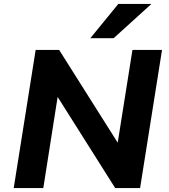

<svg xmlns="http://www.w3.org/2000/svg" viewBox="-20 -960 865 980"><path d="M50 0 162 -705H282L580 -233H581L656 -705H807L695 0H568L275 -464H274L201 0ZM441 -765 584 -940H753L560 -765Z"/></svg>

Font: Nunito Sans 7pt ExtraBold
Style: Italic
Weight: 800
Italic angle: -9°
Designer: Vernon Adams
Foundry: Vernon Adams
Version: Version 3.101;gftools[0.9.27]